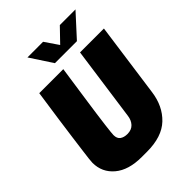

<svg xmlns="http://www.w3.org/2000/svg" viewBox="-252 -1005 1136 1136"><g transform="rotate(-45 315.5 -437.5)"><path d="M252 10Q142 10 81.5 -41Q21 -92 21 -172Q21 -182 23.5 -203.5Q26 -225 31 -262.5Q36 -300 43.5 -357.5Q51 -415 62.5 -496Q74 -577 90 -686H291Q275 -576 263.5 -497Q252 -418 244.5 -364.5Q237 -311 233 -277.5Q229 -244 227 -226Q225 -208 225 -200Q225 -171 242.5 -158.5Q260 -146 288 -146Q323 -146 342.5 -167Q362 -188 366 -221L431 -686H631L566 -218Q552 -115 486.5 -52.5Q421 10 295 10ZM281 -746 190 -885H321L379 -800L461 -885H592L465 -746Z"/></g></svg>

Font: Chivo Mono Medium Black
Style: Italic
Weight: 900
Italic angle: -8.05°
Monospace: yes
Version: Version 1.008